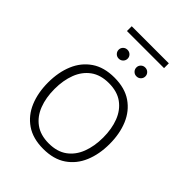

<svg xmlns="http://www.w3.org/2000/svg" viewBox="-274 -1142 1290 1290"><g transform="rotate(45 371.0 -496.5)"><path d="M561.5 -998V-952.6H209V-998ZM371.1 -672.4Q470.2 -672.4 534.9 -627.9Q599.6 -583.5 631.6 -507.1Q663.6 -430.7 663.6 -333.5Q663.6 -236.3 631.6 -159.9Q599.6 -83.5 534.7 -39.1Q469.7 5.4 371.1 5.4Q272.5 5.4 207.5 -39.1Q142.6 -83.5 110.6 -159.9Q78.6 -236.3 78.6 -333.5Q78.6 -430.7 110.6 -507.1Q142.6 -583.5 207.5 -627.9Q272.5 -672.4 371.1 -672.4ZM371.1 -619.6Q292.5 -619.6 241.2 -582.3Q189.9 -544.9 165 -480.2Q140.1 -415.5 140.1 -333.5Q140.1 -251 165 -186.3Q189.9 -121.6 241.2 -84.2Q292.5 -46.9 371.1 -46.9Q450.2 -46.9 501.5 -84.2Q552.7 -121.6 577.6 -186.5Q602.5 -251.5 602.5 -333.5Q602.5 -416 577.6 -480.5Q552.7 -544.9 501.5 -582.3Q450.2 -619.6 371.1 -619.6ZM258.3 -824.7Q258.3 -841.8 270.5 -854Q282.7 -866.2 300.8 -866.2Q319.3 -866.2 331.5 -854Q343.8 -841.8 343.8 -824.7Q343.8 -807.1 331.5 -794.7Q319.3 -782.2 300.8 -782.2Q282.7 -782.2 270.5 -794.7Q258.3 -807.1 258.3 -824.7ZM426.8 -824.7Q426.8 -841.8 439 -854Q451.2 -866.2 469.2 -866.2Q487.8 -866.2 500 -854Q512.2 -841.8 512.2 -824.7Q512.2 -807.1 500 -794.7Q487.8 -782.2 469.2 -782.2Q451.2 -782.2 439 -794.7Q426.8 -807.1 426.8 -824.7Z"/></g></svg>

Font: Estedad-FD Light
Style: Regular
Weight: 300
Designer: Amin Abedi
Version: Version 7.3